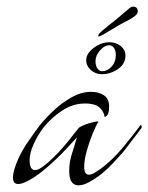

<svg xmlns="http://www.w3.org/2000/svg" viewBox="-20 -548 446 577"><path d="M216 9Q188 9 188 -34Q188 -61 196 -85.5Q204 -110 211 -135Q195 -118 180.5 -102Q166 -86 149 -70Q133 -55 116 -40.5Q99 -26 82 -15Q51 5 35 5Q19 5 19 -14Q19 -36 36 -73Q46 -95 63.5 -121Q81 -147 100 -172Q118 -194 142.5 -217Q167 -240 196 -256Q225 -272 254 -272Q277 -272 292.5 -261.5Q308 -251 308 -228Q308 -204 299 -199Q296 -196 295 -197Q294 -198 294 -198Q293 -208 285 -218.5Q277 -229 265 -233Q252 -237 236 -237Q199 -237 166.5 -215.5Q134 -194 111 -165Q92 -140 80.5 -113.5Q69 -87 69 -67Q69 -37 85 -37Q95 -37 107 -46Q119 -55 127 -62Q156 -88 181.5 -119.5Q207 -151 217 -164Q219 -166 228.5 -170.5Q238 -175 249 -178L270 -183Q276 -183 276 -182Q270 -174 259.5 -149Q249 -124 241 -95.5Q233 -67 233 -47Q233 -31 239 -26Q242 -23 247 -23Q255 -23 264 -28.5Q273 -34 283 -41Q318 -67 349.5 -105Q381 -143 403 -173Q403 -173 405 -171Q407 -166 405 -163Q392 -146 378 -127.5Q364 -109 350 -91Q335 -74 319.5 -57.5Q304 -41 287 -27Q267 -11 248.5 -1Q230 9 216 9ZM286 -325Q267 -325 253 -337.5Q239 -350 239 -367Q239 -387 261.5 -404Q284 -421 309 -421Q329 -421 343 -409.5Q357 -398 357 -381Q357 -356 334.5 -340.5Q312 -325 286 -325ZM288 -334Q302 -334 315 -347.5Q328 -361 328 -383Q328 -396 322.5 -404Q317 -412 308 -412Q294 -412 280.5 -396.5Q267 -381 267 -364Q267 -351 272.5 -342.5Q278 -334 288 -334ZM275 -440Q275 -445 286.5 -455Q298 -465 332 -492L371 -525Q376 -528 380 -528Q394 -528 394 -513Q394 -505 380 -496Q370 -489 360.5 -484.5Q351 -480 337 -472Q315 -459 295 -447Q275 -435 275 -440Z"/></svg>

Font: Grey Qo
Style: Regular
Weight: 400
Designer: Robert E. Leuschke
Foundry: Robert E. Leuschke
Version: Version 2.010